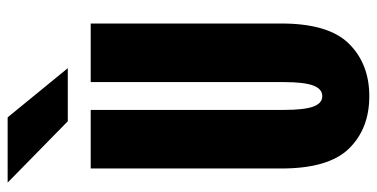

<svg xmlns="http://www.w3.org/2000/svg" viewBox="-256 -696 963 490"><g transform="rotate(-90 225.0 -450.5)"><path d="M225 11Q142 11 91.2 -41Q40.5 -93 40.5 -213.5V-700H190V-207.5Q190 -155 198.5 -132Q207 -109 225 -109Q243.5 -109 252.2 -132Q261 -155 261 -207.5V-700H410.5V-213.5Q410.5 -93 359 -41Q307.5 11 225 11ZM161 -758.5 4.5 -912H171L296.5 -758.5Z"/></g></svg>

Font: Trispace Condensed
Style: Bold
Weight: 700
Width: 3
Designer: Tyler Finck
Foundry: Etcetera Type Company
Version: Version 1.210; ttfautohint (v1.8.3)